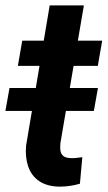

<svg xmlns="http://www.w3.org/2000/svg" viewBox="-36 -678 396 707"><path d="M340.3 -528.3 324.2 -435.5H29.8L45.9 -528.3ZM147 -658.2H272.9L186.5 -151.4Q184.6 -134.3 186.8 -122.1Q189 -109.9 198 -103Q207 -96.2 225.6 -95.7Q235.8 -95.2 246.3 -96.7Q256.8 -98.1 267.1 -99.1L258.3 -1.5Q239.7 3.9 220.7 6.6Q201.7 9.3 182.1 9.3Q136.7 8.3 108.2 -11.2Q79.6 -30.8 67.9 -64.7Q56.2 -98.6 60.1 -142.1ZM324.7 -354 309.6 -269.5H-16.1L-1 -354Z"/></svg>

Font: Roboto SemiBold
Style: Italic
Weight: 600
Designer: Christian Robertson
Foundry: Google
Version: Version 3.009; 2024